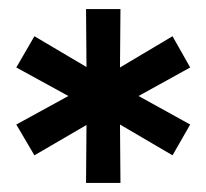

<svg xmlns="http://www.w3.org/2000/svg" viewBox="-20 -762 456 424"><path d="M400 -613 361 -682 245 -613 246 -742H170L171 -614L56 -682L16 -613L131 -550L16 -487L56 -419L171 -486L170 -358H246L245 -487L361 -419L400 -487L286 -550Z"/></svg>

Font: Montserrat Lite SemiBold
Style: Regular
Weight: 600
Designer: Julieta Ulanovsky
Foundry: Julieta Ulanovsky
Version: Version 7.200;PS 007.200;hotconv 1.0.88;makeotf.lib2.5.64775